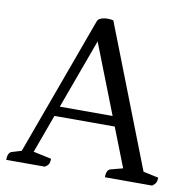

<svg xmlns="http://www.w3.org/2000/svg" viewBox="-75 -729 795 803"><g transform="rotate(10 322.5 -327.5)"><path d="M3 0Q3 -16 7.5 -25Q12 -34 19 -36L78 -54L53 -28L275 -636Q278 -644 285.5 -648Q293 -652 301.5 -653.5Q310 -655 317 -655Q323 -655 329.5 -654.5Q336 -654 343 -652L585 -31L553 -56L642 -37Q642 -24 638 -16Q634 -8 623 0H422Q422 -16 426.5 -25Q431 -34 438 -36L506 -54L497 -34L283 -581L304 -583L101 -28L98 -56L187 -37Q187 -24 183.5 -16Q180 -8 167 0ZM155 -216 166 -258H429L442 -216Z"/></g></svg>

Font: Petrona
Style: Regular
Weight: 400
Designer: Ringo R. Seeber
Foundry: Ringo R. Seeber
Version: Version 2.001; ttfautohint (v1.8.3)